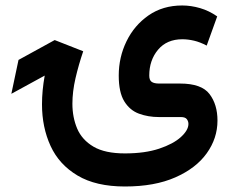

<svg xmlns="http://www.w3.org/2000/svg" viewBox="-20 -428 846 694"><path d="M431.6 246.1Q326.7 246.1 260.3 206.5Q193.8 167 162.8 99.6Q131.8 32.2 131.8 -50.8Q131.8 -100.6 141.6 -154.8L21 -88.9L46.9 -211.4L177.7 -283.2L280.8 -242.7Q264.2 -193.8 252.9 -145.3Q241.7 -96.7 241.7 -53.2Q241.7 -3.9 259 36.9Q276.4 77.6 317.9 102.1Q359.4 126.5 431.6 126.5Q503.9 126.5 555.2 109.4Q606.4 92.3 633.8 67.4Q661.1 42.5 661.1 20Q661.1 10.3 655.3 2.7Q649.4 -4.9 633.8 -4.9H554.7Q515.6 -4.9 482.4 -17.1Q449.2 -29.3 429.2 -61.8Q409.2 -94.2 409.2 -154.8Q409.2 -221.2 437.3 -278.8Q465.3 -336.4 516.8 -372.3Q568.4 -408.2 638.7 -408.2Q670.4 -408.2 703.1 -398.7Q735.8 -389.2 765.1 -368.7L727.1 -263.2Q703.1 -275.9 681.2 -281Q659.2 -286.1 639.2 -286.1Q583 -286.1 551.3 -248.3Q519.5 -210.4 519.5 -154.8Q519.5 -138.2 528.3 -132.1Q537.1 -126 555.7 -126H630.9Q708.5 -126 737.3 -88.1Q766.1 -50.3 766.1 7.8Q766.1 71.8 727.3 126Q688.5 180.2 613.8 213.1Q539.1 246.1 431.6 246.1Z"/></svg>

Font: Vazirmatn UI SemiBold
Style: Regular
Weight: 600
Designer: Saber Rastikerdar
Foundry: Saber Rastikerdar
Version: Version 33.003